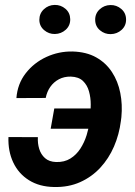

<svg xmlns="http://www.w3.org/2000/svg" viewBox="-20 -747 548 777"><path d="M266.6 -437Q239.7 -437.5 218.5 -426.3Q197.3 -415 183.6 -395.5Q169.9 -376 165 -350.6L46.4 -350.1Q50.8 -407.7 84 -450.4Q117.2 -493.2 167.5 -516.4Q217.8 -539.6 273.4 -538.6Q329.6 -537.1 369.1 -514.9Q408.7 -492.7 433.1 -455.3Q457.5 -418 466.8 -370.8Q476.1 -323.7 471.2 -272.9L469.2 -257.3Q462.4 -203.1 441.4 -154.3Q420.4 -105.5 385.7 -68.1Q351.1 -30.8 304 -9.8Q256.8 11.2 198.7 9.8Q139.6 8.8 97.4 -17.6Q55.2 -43.9 33.7 -89.4Q12.2 -134.8 14.2 -192.4L133.3 -191.9Q131.8 -167 138.7 -144.5Q145.5 -122.1 162.1 -107.2Q178.7 -92.3 207 -91.3Q240.7 -90.3 264.9 -105.5Q289.1 -120.6 305.2 -145.5Q321.3 -170.4 330.6 -200.2Q339.8 -230 343.3 -257.3L344.7 -272.9Q347.2 -296.4 347.2 -324.2Q347.2 -352.1 340.1 -377.4Q333 -402.8 315.7 -419.4Q298.3 -436 266.6 -437ZM396.5 -308.1 381.8 -226.1H185.1L199.7 -308.1ZM139.2 -666.5Q139.2 -692.4 157.5 -709.5Q175.8 -726.6 201.2 -727.1Q226.1 -727.5 244.9 -711.4Q263.7 -695.3 264.2 -669.4Q264.6 -643.6 246.1 -626.7Q227.5 -609.9 202.1 -609.4Q177.7 -608.9 158.7 -625Q139.6 -641.1 139.2 -666.5ZM365.2 -666Q364.7 -691.9 383.1 -709Q401.4 -726.1 426.8 -726.6Q451.7 -727.1 470.7 -710.9Q489.7 -694.8 490.2 -668.9Q490.7 -643.1 472.2 -626.2Q453.6 -609.4 428.2 -608.9Q403.8 -608.4 384.8 -624.3Q365.7 -640.1 365.2 -666Z"/></svg>

Font: Roboto SemiBold
Style: Italic
Weight: 600
Designer: Christian Robertson
Foundry: Google
Version: Version 3.009; 2024